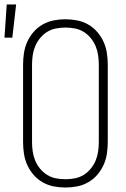

<svg xmlns="http://www.w3.org/2000/svg" viewBox="-42 -829 562 857"><path d="M250 8Q224 8 198 3Q172 -2 149 -15Q126 -28 108.5 -48Q91 -68 80 -92Q69 -116 65 -142.5Q61 -169 61 -195V-540Q61 -566 65 -592.5Q69 -619 80 -643Q91 -667 108.5 -687Q126 -707 149 -720Q172 -733 198 -738Q224 -743 250 -743Q276 -743 302 -738Q328 -733 351 -720Q374 -707 391.5 -687Q409 -667 420 -643Q431 -619 435 -592.5Q439 -566 439 -540V-195Q439 -169 435 -142.5Q431 -116 420 -92Q409 -68 391.5 -48Q374 -28 351 -15Q328 -2 302 3Q276 8 250 8ZM250 -29Q271 -29 292 -33Q313 -37 331 -48Q349 -59 363 -76Q377 -93 385 -112.5Q393 -132 396 -153Q399 -174 399 -195V-540Q399 -561 396 -582Q393 -603 385 -622.5Q377 -642 363 -659Q349 -676 331 -687Q313 -698 292 -702Q271 -706 250 -706Q229 -706 208 -702Q187 -698 169 -687Q151 -676 137 -659Q123 -642 115 -622.5Q107 -603 104 -582Q101 -561 101 -540V-195Q101 -174 104 -153Q107 -132 115 -112.5Q123 -93 137 -76Q151 -59 169 -48Q187 -37 208 -33Q229 -29 250 -29ZM-22 -661 -12 -809H30L13 -661Z"/></svg>

Font: Iosevka Term Curly Extralight
Style: Regular
Weight: 200
Designer: Belleve Invis
Foundry: Belleve Invis
Version: Version 32.3.0